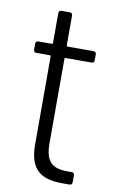

<svg xmlns="http://www.w3.org/2000/svg" viewBox="-76 -673 421 714"><g transform="rotate(10 134.5 -315.5)"><path d="M251 -471V-494C251 -500 247 -504 241 -504H143C141 -504 139 -506 139 -508V-621C139 -627 135 -631 129 -631H97C91 -631 87 -627 87 -621V-508C87 -506 85 -504 83 -504H32C26 -504 22 -500 22 -494V-471C22 -465 26 -461 32 -461H83C85 -461 87 -459 87 -457V-124C87 -22 139 0 214 0H239C245 0 249 -4 249 -10V-37C249 -43 245 -47 239 -47H223C167 -47 139 -67 139 -137V-457C139 -459 141 -461 143 -461H241C247 -461 251 -465 251 -471Z"/></g></svg>

Font: Barlow Semi Condensed Light
Style: Regular
Weight: 300
Width: 4
Designer: Jeremy Tribby
Foundry: Tribby Type
Version: Version 1.422;hotconv 1.0.109;makeotfexe 2.5.65596